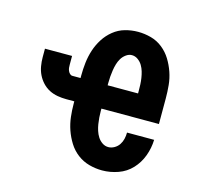

<svg xmlns="http://www.w3.org/2000/svg" viewBox="-85 -631 770 732"><g transform="rotate(15 300.0 -265.0)"><path d="M377 8Q351 8 325.5 1Q300 -6 279 -22Q258 -38 244 -60.5Q230 -83 221.5 -107.5Q213 -132 210 -158Q207 -184 207 -210V-219H175Q158 -219 140.5 -222Q123 -225 107.5 -233Q92 -241 80 -254Q68 -267 60.5 -282.5Q53 -298 50 -315.5Q47 -333 47 -350V-384H154V-350Q154 -344 154.5 -338Q155 -332 157.5 -326Q160 -320 164.5 -315.5Q169 -311 175 -311H207V-320Q207 -346 210 -372Q213 -398 221 -422.5Q229 -447 243 -469Q257 -491 277.5 -507.5Q298 -524 323 -531Q348 -538 374 -538Q400 -538 425.5 -531Q451 -524 471.5 -507.5Q492 -491 505.5 -469Q519 -447 527.5 -422.5Q536 -398 538.5 -372Q541 -346 541 -320V-219H314V-210Q314 -197 315 -184Q316 -171 318 -158.5Q320 -146 324 -133.5Q328 -121 335 -110Q342 -99 353 -91.5Q364 -84 377 -84Q389 -84 400.5 -90.5Q412 -97 419 -107.5Q426 -118 429 -130.5Q432 -143 432 -156H539Q538 -123 526.5 -92Q515 -61 493 -37.5Q471 -14 440 -3Q409 8 377 8ZM314 -311H434V-320Q434 -333 433.5 -345.5Q433 -358 431 -371Q429 -384 425.5 -396Q422 -408 415.5 -419Q409 -430 398 -438Q387 -446 374 -446Q362 -446 351 -438Q340 -430 333.5 -419Q327 -408 323.5 -396Q320 -384 318 -371Q316 -358 315 -345.5Q314 -333 314 -320Z"/></g></svg>

Font: Iosevka Curly SmBdEx
Style: Regular
Weight: 600
Width: 7
Monospace: yes
Designer: Belleve Invis
Foundry: Belleve Invis
Version: Version 11.1.0; ttfautohint (v1.8.3)